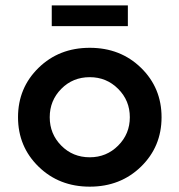

<svg xmlns="http://www.w3.org/2000/svg" viewBox="-20 -689 672 719"><path d="M173.8 -591.2V-668.8H458.8V-591.2ZM508.1 -65Q431.2 10 316.2 10Q201.2 10 124.4 -65Q47.5 -140 47.5 -250Q47.5 -360 124.4 -435Q201.2 -510 316.2 -510Q431.2 -510 508.1 -435Q585 -360 585 -250Q585 -140 508.1 -65ZM316.2 -100Q378.8 -100 422.5 -143.8Q466.2 -187.5 466.2 -250Q466.2 -312.5 422.5 -356.2Q378.8 -400 316.2 -400Q252.5 -400 209.4 -356.2Q166.2 -312.5 166.2 -250Q166.2 -187.5 209.4 -143.8Q252.5 -100 316.2 -100Z"/></svg>

Font: Now Medium
Style: Regular
Weight: 500
Designer: Alfredo Marco Pradil
Foundry: Alfredo Marco Pradil
Version: Version 1.002;PS 001.002;hotconv 1.0.88;makeotf.lib2.5.64775